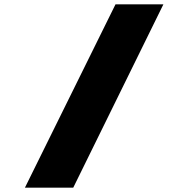

<svg xmlns="http://www.w3.org/2000/svg" viewBox="-20 -720 891 886"><path d="M95 146 513 -700H734L318 146Z"/></svg>

Font: Lexend Zetta ExtraBold
Style: Regular
Weight: 800
Designer: Bonnie Shaver-Troup, Thomas Jockin
Foundry: Lexend
Version: Version 1.007